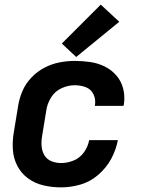

<svg xmlns="http://www.w3.org/2000/svg" viewBox="-20 -801 616 829"><path d="M244 8Q285 8 327 -4Q369 -16 404 -46Q439 -76 460 -115Q481 -154 489 -196H365Q360 -168 342.5 -143.5Q325 -119 298 -108Q271 -97 244 -97Q222 -97 202 -105Q182 -113 171.5 -131Q161 -149 159.5 -171Q158 -193 162 -215L180 -325Q184 -353 200.5 -380Q217 -407 245.5 -420Q274 -433 303 -433Q328 -433 350.5 -424.5Q373 -416 383.5 -394Q394 -372 390 -347L389 -344H513Q514 -347 515 -351Q520 -385 512 -417.5Q504 -450 483 -474.5Q462 -499 433 -513.5Q404 -528 370.5 -533Q337 -538 303 -538Q270 -538 236.5 -531.5Q203 -525 171.5 -508.5Q140 -492 115 -465.5Q90 -439 76.5 -407Q63 -375 58 -342L40 -232Q33 -193 35.5 -155Q38 -117 55 -84.5Q72 -52 101.5 -30.5Q131 -9 168 -0.5Q205 8 244 8ZM309 -555 495 -707 415 -781 247 -613Z"/></svg>

Font: Iosevka Sparkle Oblique
Style: Bold
Weight: 700
Italic angle: -9°
Designer: Belleve Invis
Foundry: Belleve Invis
Version: Version 4.5.0; ttfautohint (v1.8.3)